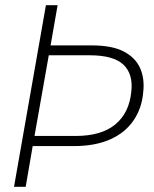

<svg xmlns="http://www.w3.org/2000/svg" viewBox="-20 -720 592 740"><path d="M34 0 157 -700H202L175 -545H334Q412 -545 457 -521.5Q502 -498 520 -457.5Q538 -417 532 -365Q527 -303 494.5 -255.5Q462 -208 404 -182.5Q346 -157 266 -157H106L79 0ZM113 -196H271Q371 -196 424.5 -240.5Q478 -285 486 -366Q494 -434 456 -470.5Q418 -507 325 -507H168Z"/></svg>

Font: DM Sans 20pt ExtraLight
Style: Italic
Weight: 250
Italic angle: -10°
Version: Version 4.004;gftools[0.9.30]